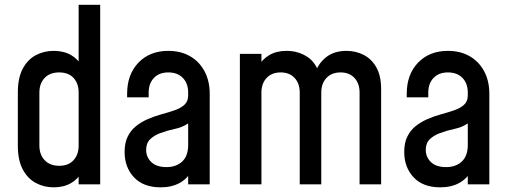

<svg xmlns="http://www.w3.org/2000/svg" viewBox="-20 -770 2123 802"><path d="M204 12.5Q163.5 12.5 129.5 -5.8Q95.5 -24 75 -62.5Q54.5 -101 54.5 -162V-383.5Q54.5 -444.5 75 -483Q95.5 -521.5 129.5 -539.5Q163.5 -557.5 204 -557.5Q246.5 -557.5 276.8 -540Q307 -522.5 324 -490.5L308.5 -470V-750H398.5V0H308.5V-75L324 -54.5Q307 -23 276.8 -5.2Q246.5 12.5 204 12.5ZM227.5 -77.5Q266 -77.5 287.2 -100.8Q308.5 -124 308.5 -161.5V-383.5Q308.5 -421.5 287.2 -444.5Q266 -467.5 227 -467.5Q188.5 -467.5 166.5 -444.5Q144.5 -421.5 144.5 -383.5V-162Q144.5 -124.5 166.5 -101Q188.5 -77.5 227.5 -77.5Z M651 12.5Q579 12.5 539.8 -29.2Q500.5 -71 500.5 -135.5Q500.5 -174 513.8 -200.2Q527 -226.5 548.2 -243.2Q569.5 -260 594 -271Q623 -284 653.2 -292.2Q683.5 -300.5 709 -309.2Q734.5 -318 750.2 -332.2Q766 -346.5 766 -371.5V-383.5Q766 -421.5 743.8 -444.5Q721.5 -467.5 683 -467.5Q645 -467.5 623 -444.5Q601 -421.5 601 -383.5V-363.5H511V-378.5Q511 -459 558.2 -508.2Q605.5 -557.5 683 -557.5Q735 -557.5 773.8 -535.2Q812.5 -513 834.2 -472.5Q856 -432 856 -378.5V0H766V-78.5L781.5 -58.5Q764 -24.5 730.8 -6Q697.5 12.5 651 12.5ZM675 -72Q716 -72 741 -95.2Q766 -118.5 766 -165V-254.5Q741.5 -238 710.2 -231.5Q679 -225 649.5 -214Q623 -204 606.8 -188Q590.5 -172 590.5 -144Q590.5 -113.5 612.2 -92.8Q634 -72 675 -72Z M982 0V-545H1072V-469L1056.5 -489Q1074.5 -522 1104.8 -539.8Q1135 -557.5 1177 -557.5Q1225.5 -557.5 1263.8 -532.5Q1302 -507.5 1315.5 -453.5L1293 -457.5Q1308 -504 1341.8 -530.8Q1375.5 -557.5 1427 -557.5Q1467 -557.5 1500 -540.2Q1533 -523 1552.5 -487.8Q1572 -452.5 1572 -398.5V0H1482V-383.5Q1482 -421.5 1460.5 -444.5Q1439 -467.5 1402.5 -467.5Q1365.5 -467.5 1343.8 -444.5Q1322 -421.5 1322 -383.5V0H1232V-383.5Q1232 -421.5 1210.5 -444.5Q1189 -467.5 1152.5 -467.5Q1115.5 -467.5 1093.8 -444.5Q1072 -421.5 1072 -383.5V0Z M1819 12.5Q1747 12.5 1707.8 -29.2Q1668.5 -71 1668.5 -135.5Q1668.5 -174 1681.8 -200.2Q1695 -226.5 1716.2 -243.2Q1737.5 -260 1762 -271Q1791 -284 1821.2 -292.2Q1851.5 -300.5 1877 -309.2Q1902.5 -318 1918.2 -332.2Q1934 -346.5 1934 -371.5V-383.5Q1934 -421.5 1911.8 -444.5Q1889.5 -467.5 1851 -467.5Q1813 -467.5 1791 -444.5Q1769 -421.5 1769 -383.5V-363.5H1679V-378.5Q1679 -459 1726.2 -508.2Q1773.5 -557.5 1851 -557.5Q1903 -557.5 1941.8 -535.2Q1980.5 -513 2002.2 -472.5Q2024 -432 2024 -378.5V0H1934V-78.5L1949.5 -58.5Q1932 -24.5 1898.8 -6Q1865.5 12.5 1819 12.5ZM1843 -72Q1884 -72 1909 -95.2Q1934 -118.5 1934 -165V-254.5Q1909.5 -238 1878.2 -231.5Q1847 -225 1817.5 -214Q1791 -204 1774.8 -188Q1758.5 -172 1758.5 -144Q1758.5 -113.5 1780.2 -92.8Q1802 -72 1843 -72Z"/></svg>

Font: Mohave Medium
Style: Regular
Weight: 500
Designer: Gumpita Rahayu
Foundry: Tokotype
Version: Version 2.003